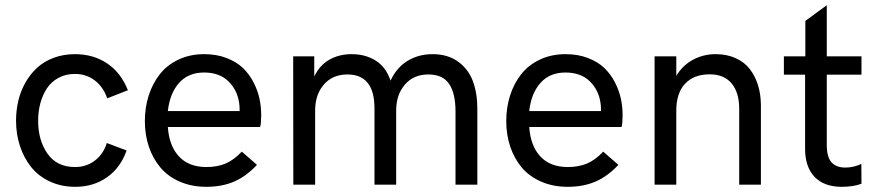

<svg xmlns="http://www.w3.org/2000/svg" viewBox="-20 -702 3333 730"><path d="M266.1 8.3Q212.9 8.3 169.4 -12Q126 -32.2 98.4 -66.9Q70.8 -101.6 55.9 -146.7Q41 -191.9 41 -243.2Q41 -282.2 49.6 -318.6Q58.1 -355 76.4 -387.5Q94.7 -419.9 120.8 -444.1Q147 -468.3 184.1 -482.2Q221.2 -496.1 265.1 -496.1Q334.5 -496.1 387 -461.2Q439.5 -426.3 466.3 -358.9L387.7 -328.1Q373 -371.1 340.6 -396Q308.1 -420.9 265.1 -420.9Q230 -420.9 202.4 -406Q174.8 -391.1 158.2 -365.7Q141.6 -340.3 133.3 -309.1Q125 -277.8 125 -243.2Q125 -168.5 160.6 -117.7Q196.3 -66.9 265.1 -66.9Q308.6 -66.9 340.8 -91.6Q373 -116.2 386.2 -158.2L461.4 -129.9Q438.5 -64.5 387 -28.1Q335.4 8.3 266.1 8.3Z M764.6 8.3Q708.5 8.3 663.3 -11.5Q618.2 -31.2 589.6 -65.4Q561 -99.6 545.9 -144.5Q530.8 -189.5 530.8 -241.7Q530.8 -293 545.2 -338.4Q559.6 -383.8 587.2 -419.2Q614.7 -454.6 658.4 -475.3Q702.1 -496.1 756.3 -496.1Q803.7 -496.1 841.6 -481.4Q879.4 -466.8 903.6 -443.6Q927.7 -420.4 943.8 -389.2Q960 -357.9 966.6 -326.9Q973.1 -295.9 973.1 -264.2Q973.1 -233.9 969.2 -219.2H618.2Q623 -147.5 660.4 -107.2Q697.8 -66.9 765.1 -66.9Q806.2 -66.9 837.9 -80.3Q869.6 -93.8 899.4 -125.5L957 -75.2Q916.5 -31.7 870.4 -11.7Q824.2 8.3 764.6 8.3ZM618.2 -279.8H891.1Q891.1 -300.8 889.2 -310.5Q882.3 -359.9 848.1 -393.1Q814 -426.3 755.9 -426.3Q695.8 -426.3 660.6 -386.5Q625.5 -346.7 618.2 -279.8Z M1095.2 0 1094.7 -487.8H1174.8V-411.1Q1195.3 -454.1 1232.4 -475.1Q1269.5 -496.1 1316.9 -496.1Q1369.6 -496.1 1408.7 -471.4Q1447.8 -446.8 1464.8 -395.5Q1488.3 -445.8 1530 -470.9Q1571.8 -496.1 1624.5 -496.1Q1682.1 -496.1 1721.2 -468Q1760.3 -439.9 1777.6 -394.3Q1794.9 -348.6 1794.9 -287.6V0H1711.9V-277.8Q1711.9 -346.7 1687.7 -382.8Q1663.6 -418.9 1608.4 -418.9Q1552.7 -418.9 1519.5 -380.4Q1486.3 -341.8 1486.3 -282.2V0H1403.8V-290Q1403.8 -418.9 1300.8 -418.9Q1244.6 -418.9 1211.4 -380.6Q1178.2 -342.3 1178.2 -282.2V0Z M2138.7 8.3Q2082.5 8.3 2037.4 -11.5Q1992.2 -31.2 1963.6 -65.4Q1935.1 -99.6 1919.9 -144.5Q1904.8 -189.5 1904.8 -241.7Q1904.8 -293 1919.2 -338.4Q1933.6 -383.8 1961.2 -419.2Q1988.8 -454.6 2032.5 -475.3Q2076.2 -496.1 2130.4 -496.1Q2177.7 -496.1 2215.6 -481.4Q2253.4 -466.8 2277.6 -443.6Q2301.8 -420.4 2317.9 -389.2Q2334 -357.9 2340.6 -326.9Q2347.2 -295.9 2347.2 -264.2Q2347.2 -233.9 2343.3 -219.2H1992.2Q1997.1 -147.5 2034.4 -107.2Q2071.8 -66.9 2139.2 -66.9Q2180.2 -66.9 2211.9 -80.3Q2243.7 -93.8 2273.4 -125.5L2331.1 -75.2Q2290.5 -31.7 2244.4 -11.7Q2198.2 8.3 2138.7 8.3ZM1992.2 -279.8H2265.1Q2265.1 -300.8 2263.2 -310.5Q2256.3 -359.9 2222.2 -393.1Q2188 -426.3 2129.9 -426.3Q2069.8 -426.3 2034.7 -386.5Q1999.5 -346.7 1992.2 -279.8Z M2468.8 0V-487.8H2551.3V-413.6Q2575.7 -454.1 2615.2 -475.1Q2654.8 -496.1 2700.7 -496.1Q2743.7 -496.1 2777.1 -481Q2810.5 -465.8 2831.1 -439Q2851.6 -412.1 2862.1 -377.9Q2872.6 -343.8 2873 -303.7V0H2790.5V-288.6Q2790.5 -350.1 2761.7 -384.8Q2732.9 -419.4 2678.2 -419.4Q2618.7 -419.4 2585 -384Q2551.3 -348.6 2551.3 -281.2V0Z M3180.2 8.3Q3113.3 8.3 3077.1 -29.5Q3041 -67.4 3041 -136.2V-418H2960.4V-487.8H3042V-622.6L3123.5 -682.1V-487.8H3255.4V-418H3123.5V-149.9Q3123.5 -105 3141.4 -85Q3159.2 -64.9 3194.3 -64.9Q3224.6 -64.9 3254.9 -78.6L3255.4 -3.4Q3224.1 8.3 3180.2 8.3Z"/></svg>

Font: HK Grotesk Medium Legacy
Style: Regular
Weight: 500
Designer: Alfredo Marco Pradil
Foundry: Hanken Design Co.
Version: Version 2.022;PS 002.022;hotconv 1.0.88;makeotf.lib2.5.64775